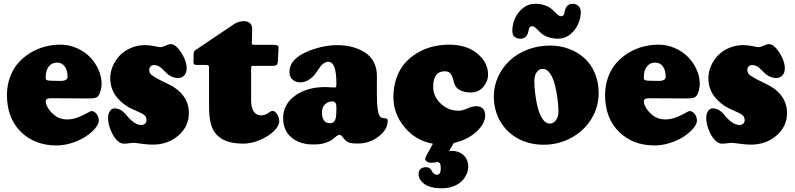

<svg xmlns="http://www.w3.org/2000/svg" viewBox="-20 -769 4304 1039"><path d="M306.6 -527.3Q353 -527.3 395.3 -508.8Q437.5 -490.2 466.6 -460.4Q495.6 -430.7 512.7 -392.6Q529.8 -354.5 529.8 -316.4Q529.8 -293.9 523.4 -274.7Q517.1 -255.4 511.7 -249.5Q504.9 -241.7 494.6 -239Q484.4 -236.3 454.6 -236.3L257.3 -237.3Q240.7 -237.3 234.1 -233.4Q227.5 -229.5 227.5 -219.2Q227.5 -210 232.4 -198.7Q246.1 -168 274.9 -145.3Q303.7 -122.6 342.3 -122.6Q372.6 -122.6 401.9 -134Q431.2 -145.5 450.4 -156.7Q469.7 -168 475.6 -168Q489.7 -168 502.2 -152.8Q514.6 -137.7 514.6 -116.2Q514.6 -97.7 494.9 -74.2Q475.1 -50.8 444.1 -30.3Q413.1 -9.8 370.1 4.2Q327.1 18.1 286.1 18.1Q167 18.1 92.3 -56.2Q17.6 -130.4 17.6 -254.4Q17.6 -307.1 34.4 -352.5Q51.3 -397.9 79.6 -429.4Q107.9 -460.9 145 -483.4Q182.1 -505.9 223.1 -516.6Q264.2 -527.3 306.6 -527.3ZM306.6 -331.1Q345.7 -331.1 345.7 -353.5Q345.7 -388.7 330.3 -409.4Q314.9 -430.2 288.6 -430.2Q266.6 -430.2 252.7 -418Q238.8 -405.8 232.4 -387.2Q227.1 -372.1 227.1 -346.2Q227.1 -337.9 235.1 -335Q243.2 -332 259.8 -332Z M663.6 -146.5Q707 -92.8 744.1 -92.8Q757.3 -92.8 765.1 -100.1Q772.9 -107.4 772.9 -117.7Q772.9 -136.2 761 -146.2Q749 -156.2 705.6 -174.3Q648.9 -198.2 612.8 -242.2Q576.7 -286.1 576.7 -346.2Q576.7 -380.4 590.8 -412.6Q605 -444.8 629.2 -469.7Q653.3 -494.6 689 -509.8Q724.6 -524.9 764.6 -524.9Q788.1 -524.9 815.9 -519.3Q843.8 -513.7 849.1 -513.7Q857.4 -513.7 875.5 -522Q893.6 -530.3 904.8 -530.3Q923.3 -530.3 943.8 -507.1Q964.4 -483.9 977.3 -453.6Q990.2 -423.3 990.2 -401.4Q990.2 -374 976.6 -360.4Q962.9 -346.7 945.3 -346.7Q916.5 -346.7 892.6 -363.8Q886.2 -368.2 871.8 -382.6Q857.4 -397 854 -399.9Q834.5 -417 814.5 -417Q801.8 -417 794.7 -409.7Q787.6 -402.3 787.6 -390.1Q787.6 -378.4 793.9 -370.1Q800.3 -361.8 820.8 -349.6Q841.3 -337.4 883.8 -317.4Q1002 -262.7 1002 -156.7Q1002 -84.5 945.1 -35.4Q888.2 13.7 806.2 13.7Q779.3 13.7 745.8 8.8Q712.4 3.9 706.5 3.9Q695.3 3.9 678.2 6.3Q661.1 8.8 649.7 8.5Q638.2 8.3 627.9 2Q603 -12.7 584 -53.2Q564.9 -93.8 564.9 -132.3Q564.9 -151.9 574.5 -167.2Q584 -182.6 600.1 -182.6Q634.3 -182.6 663.6 -146.5Z M1338.9 -227.5Q1338.9 -187.5 1352.8 -166Q1366.7 -144.5 1393.1 -144.5Q1415 -144.5 1437 -161.1Q1447.3 -168.9 1455.6 -168.9Q1467.8 -168.9 1479.5 -150.9Q1491.2 -132.8 1491.2 -112.8Q1491.2 -87.4 1461.4 -58.8Q1431.6 -30.3 1385.5 -11Q1339.4 8.3 1295.9 8.3Q1164.1 8.3 1127.9 -78.6Q1111.3 -118.2 1111.3 -187.5V-402.8Q1111.3 -410.6 1108.6 -414.1Q1106 -417.5 1098.1 -417.5H1046.9Q1034.7 -417.5 1030.8 -420.9Q1026.9 -424.3 1026.9 -433.1Q1026.9 -462.4 1027.8 -480Q1028.8 -492.2 1038.6 -498.5L1248.5 -639.6Q1271.5 -654.3 1299.8 -654.3Q1320.3 -654.3 1332.5 -643.8Q1344.7 -633.3 1344.7 -611.8Q1344.7 -595.2 1343.8 -568.1Q1342.8 -541 1342.8 -538.1Q1342.8 -530.3 1345.5 -528.3Q1348.1 -526.4 1356.9 -526.4H1459Q1475.1 -526.4 1481.2 -522.9Q1487.3 -519.5 1487.3 -509.8Q1487.3 -503.4 1486.8 -498.5L1483.9 -439.5Q1483.4 -429.7 1481.4 -424.1Q1479.5 -418.5 1474.4 -416Q1469.2 -413.6 1464.6 -413.1Q1460 -412.6 1449.7 -412.6H1348.6Q1342.8 -412.6 1340.8 -410.4Q1338.9 -408.2 1338.9 -402.3Z M1546.4 -378.4Q1546.4 -421.4 1579.6 -451.2Q1619.1 -485.8 1684.1 -505.4Q1749 -524.9 1804.2 -524.9Q1847.2 -524.9 1884.8 -515.1Q1922.4 -505.4 1953.1 -486.3Q1983.9 -467.3 2001.7 -434.6Q2019.5 -401.9 2019.5 -359.4V-256.8Q2019.5 -208.5 2023.4 -180.7Q2027.3 -152.8 2033.7 -142.6Q2040 -132.3 2050.3 -130.4Q2053.2 -129.9 2056.6 -129.6Q2060.1 -129.4 2063.5 -128.9Q2066.9 -128.4 2068.4 -128.4Q2078.1 -127.4 2078.1 -113.8Q2078.1 -68.8 2029.1 -30.5Q1980 7.8 1915.5 7.8Q1882.8 7.8 1866.5 1.5Q1850.1 -4.9 1831.5 -30.8Q1824.7 -39.6 1816.4 -39.6Q1808.1 -39.6 1788.1 -21.5Q1771 -6.3 1747.8 1.7Q1724.6 9.8 1709.5 11.2Q1694.3 12.7 1672.9 12.7Q1602.1 12.7 1557.1 -25.1Q1512.2 -63 1512.2 -129.9Q1512.2 -205.1 1577.1 -251.5Q1642.1 -297.9 1740.2 -297.9Q1751.5 -297.9 1769.3 -296.6Q1787.1 -295.4 1790.5 -295.4Q1796.9 -295.4 1798.6 -298.8Q1800.3 -302.2 1800.3 -313.5V-320.3Q1800.3 -434.6 1756.3 -434.6Q1736.8 -434.6 1717.8 -414.1Q1714.4 -410.2 1697.5 -385.5Q1680.7 -360.8 1673.3 -354Q1639.2 -323.2 1604.5 -323.2Q1580.6 -323.2 1563.5 -337.9Q1546.4 -352.5 1546.4 -378.4ZM1800.3 -172.9V-189.5Q1800.3 -205.1 1795.4 -211.9Q1790 -220.2 1777.8 -220.2Q1754.9 -220.2 1738.5 -204.1Q1722.2 -188 1722.2 -161.1Q1722.2 -102.1 1766.1 -102.1Q1783.2 -102.1 1791.7 -116Q1800.3 -129.9 1800.3 -172.9Z M2370.1 250Q2309.6 250 2277.3 227.1Q2245.1 204.1 2245.1 172.9Q2245.1 156.2 2255.1 146Q2265.1 135.7 2285.6 135.7Q2291 135.7 2295.7 137Q2300.3 138.2 2303 139.9Q2305.7 141.6 2308.6 144.8Q2311.5 147.9 2312.7 149.7Q2314 151.4 2316.4 155.3Q2318.8 159.2 2319.3 160.2Q2329.6 176.8 2344.2 176.8Q2365.2 176.8 2365.2 142.1Q2365.2 122.1 2360.4 115Q2355.5 107.9 2346.2 107.9Q2343.8 107.9 2334.7 109.9Q2325.7 111.8 2313.5 111.8Q2299.8 111.8 2290.5 105.5Q2281.2 99.1 2281.2 90.3Q2281.2 86.9 2282.5 83.5Q2283.7 80.1 2284.9 77.6Q2286.1 75.2 2289.3 69.3Q2292.5 63.5 2294.4 60.1L2322.8 8.8Q2230.5 -7.3 2169.7 -80.1Q2108.9 -152.8 2108.9 -243.2Q2108.9 -300.3 2126 -348.1Q2143.1 -396 2172.1 -428.5Q2201.2 -460.9 2240 -483.6Q2278.8 -506.3 2321.8 -516.8Q2364.7 -527.3 2410.2 -527.3Q2505.4 -527.3 2563.2 -479Q2621.1 -430.7 2621.1 -365.2Q2621.1 -329.6 2595.5 -299.1Q2569.8 -268.6 2528.3 -268.6Q2492.2 -268.6 2468.3 -281.5Q2444.3 -294.4 2437.5 -319.8Q2437 -321.3 2435.1 -329.1Q2433.1 -336.9 2432.4 -338.9Q2431.6 -340.8 2429.7 -347.7Q2427.7 -354.5 2426.5 -356.4Q2425.3 -358.4 2422.6 -363.5Q2419.9 -368.7 2418 -370.4Q2416 -372.1 2412.6 -375.5Q2409.2 -378.9 2405.5 -380.1Q2401.9 -381.3 2397.2 -382.3Q2392.6 -383.3 2387.2 -383.3Q2324.2 -383.3 2324.2 -298.8Q2324.2 -247.1 2365 -208.5Q2405.8 -169.9 2461.4 -169.9Q2483.4 -169.9 2509.3 -182.1Q2535.2 -194.3 2559.1 -194.3Q2579.1 -194.3 2592.3 -181.9Q2605.5 -169.4 2605.5 -144Q2605.5 -99.1 2557.1 -55.4Q2508.8 -11.7 2435.5 4.9L2410.2 48.3Q2418 47.4 2425.8 47.4Q2463.4 47.4 2488.5 70.8Q2513.7 94.2 2513.7 133.8Q2513.7 152.8 2505.1 172.6Q2496.6 192.4 2480 210Q2463.4 227.5 2434.8 238.8Q2406.2 250 2370.1 250Z M3016.1 -681.2Q3023.4 -681.2 3027.6 -685.3Q3031.7 -689.5 3032.7 -693.4Q3033.7 -697.3 3036.1 -708.5Q3044.4 -748.5 3079.1 -748.5Q3097.7 -748.5 3110.4 -736.3Q3123 -724.1 3123 -704.6Q3123 -671.4 3108.4 -638.4Q3093.8 -605.5 3065.2 -582.5Q3036.6 -559.6 3001.5 -559.6Q2973.6 -559.6 2951.4 -566.4Q2929.2 -573.2 2916.3 -583.3Q2903.3 -593.3 2893.8 -603.3Q2884.3 -613.3 2875.7 -620.1Q2867.2 -627 2859.4 -627Q2852.1 -627 2847.9 -622.8Q2843.8 -618.7 2842.8 -614.7Q2841.8 -610.8 2839.4 -599.6Q2831.1 -559.6 2796.4 -559.6Q2778.3 -559.6 2765.4 -569.1Q2752.4 -578.6 2752.4 -603.5Q2752.4 -637.2 2767.1 -669.9Q2781.7 -702.6 2810.3 -725.6Q2838.9 -748.5 2874 -748.5Q2901.9 -748.5 2924.1 -741.7Q2946.3 -734.9 2959.2 -724.9Q2972.2 -714.8 2981.7 -704.8Q2991.2 -694.8 2999.8 -688Q3008.3 -681.2 3016.1 -681.2ZM2652.3 -248Q2652.3 -302.7 2675 -352.8Q2697.8 -402.8 2737.3 -440.4Q2776.9 -478 2834 -500.2Q2891.1 -522.5 2956.5 -522.5Q3011.2 -522.5 3059.3 -504.4Q3107.4 -486.3 3143.1 -453.9Q3178.7 -421.4 3199.2 -372.6Q3219.7 -323.7 3219.7 -265.6Q3219.7 -189.5 3179.9 -125Q3140.1 -60.5 3071.5 -23.2Q3002.9 14.2 2921.9 14.2Q2846.2 14.2 2784.9 -18.3Q2723.6 -50.8 2688 -110.8Q2652.3 -170.9 2652.3 -248ZM3002 -164.6Q3002 -196.3 2997.1 -233.9Q2992.2 -271.5 2982.9 -309.1Q2973.6 -346.7 2956.5 -371.6Q2939.5 -396.5 2918 -396.5Q2897.9 -396.5 2884.8 -378.9Q2871.6 -361.3 2871.6 -333.5Q2871.6 -297.9 2876.5 -259Q2881.3 -220.2 2890.9 -183.8Q2900.4 -147.5 2917 -123.8Q2933.6 -100.1 2954.6 -100.1Q2975.6 -100.1 2988.8 -119.4Q3002 -138.7 3002 -164.6Z M3543.5 -527.3Q3589.8 -527.3 3632.1 -508.8Q3674.3 -490.2 3703.4 -460.4Q3732.4 -430.7 3749.5 -392.6Q3766.6 -354.5 3766.6 -316.4Q3766.6 -293.9 3760.3 -274.7Q3753.9 -255.4 3748.5 -249.5Q3741.7 -241.7 3731.4 -239Q3721.2 -236.3 3691.4 -236.3L3494.1 -237.3Q3477.5 -237.3 3470.9 -233.4Q3464.4 -229.5 3464.4 -219.2Q3464.4 -210 3469.2 -198.7Q3482.9 -168 3511.7 -145.3Q3540.5 -122.6 3579.1 -122.6Q3609.4 -122.6 3638.7 -134Q3668 -145.5 3687.3 -156.7Q3706.5 -168 3712.4 -168Q3726.6 -168 3739 -152.8Q3751.5 -137.7 3751.5 -116.2Q3751.5 -97.7 3731.7 -74.2Q3711.9 -50.8 3680.9 -30.3Q3649.9 -9.8 3606.9 4.2Q3564 18.1 3522.9 18.1Q3403.8 18.1 3329.1 -56.2Q3254.4 -130.4 3254.4 -254.4Q3254.4 -307.1 3271.2 -352.5Q3288.1 -397.9 3316.4 -429.4Q3344.7 -460.9 3381.8 -483.4Q3418.9 -505.9 3460 -516.6Q3501 -527.3 3543.5 -527.3ZM3543.5 -331.1Q3582.5 -331.1 3582.5 -353.5Q3582.5 -388.7 3567.1 -409.4Q3551.8 -430.2 3525.4 -430.2Q3503.4 -430.2 3489.5 -418Q3475.6 -405.8 3469.2 -387.2Q3463.9 -372.1 3463.9 -346.2Q3463.9 -337.9 3471.9 -335Q3480 -332 3496.6 -332Z M3900.4 -146.5Q3943.8 -92.8 3981 -92.8Q3994.1 -92.8 4002 -100.1Q4009.8 -107.4 4009.8 -117.7Q4009.8 -136.2 3997.8 -146.2Q3985.8 -156.2 3942.4 -174.3Q3885.7 -198.2 3849.6 -242.2Q3813.5 -286.1 3813.5 -346.2Q3813.5 -380.4 3827.6 -412.6Q3841.8 -444.8 3866 -469.7Q3890.1 -494.6 3925.8 -509.8Q3961.4 -524.9 4001.5 -524.9Q4024.9 -524.9 4052.7 -519.3Q4080.6 -513.7 4085.9 -513.7Q4094.2 -513.7 4112.3 -522Q4130.4 -530.3 4141.6 -530.3Q4160.2 -530.3 4180.7 -507.1Q4201.2 -483.9 4214.1 -453.6Q4227.1 -423.3 4227.1 -401.4Q4227.1 -374 4213.4 -360.4Q4199.7 -346.7 4182.1 -346.7Q4153.3 -346.7 4129.4 -363.8Q4123 -368.2 4108.6 -382.6Q4094.2 -397 4090.8 -399.9Q4071.3 -417 4051.3 -417Q4038.6 -417 4031.5 -409.7Q4024.4 -402.3 4024.4 -390.1Q4024.4 -378.4 4030.8 -370.1Q4037.1 -361.8 4057.6 -349.6Q4078.1 -337.4 4120.6 -317.4Q4238.8 -262.7 4238.8 -156.7Q4238.8 -84.5 4181.9 -35.4Q4125 13.7 4043 13.7Q4016.1 13.7 3982.7 8.8Q3949.2 3.9 3943.4 3.9Q3932.1 3.9 3915 6.3Q3897.9 8.8 3886.5 8.5Q3875 8.3 3864.7 2Q3839.8 -12.7 3820.8 -53.2Q3801.8 -93.8 3801.8 -132.3Q3801.8 -151.9 3811.3 -167.2Q3820.8 -182.6 3836.9 -182.6Q3871.1 -182.6 3900.4 -146.5Z"/></svg>

Font: Cooper* Black
Style: Regular
Weight: 900
Designer: Owen Earl
Foundry: indestructible type*
Version: Version 0.001